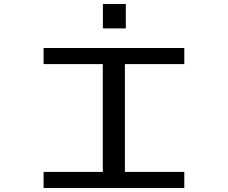

<svg xmlns="http://www.w3.org/2000/svg" viewBox="-20 -940 1140 960"><path d="M198 0V-80.5H494V-619.5H198V-700H901.5V-619.5H604.5V-80.5H901.5V0ZM494.5 -920H609V-798H494.5Z"/></svg>

Font: Trispace Expanded
Style: Regular
Weight: 400
Width: 7
Designer: Tyler Finck
Foundry: Etcetera Type Company
Version: Version 1.210; ttfautohint (v1.8.3)